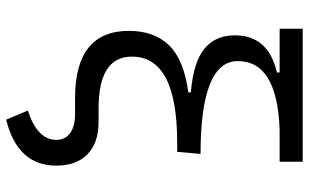

<svg xmlns="http://www.w3.org/2000/svg" viewBox="-210 -562 1007 626"><g transform="rotate(90 293.0 -248.5)"><path d="M299.8 9.8Q80.1 9.8 80.1 -166Q80.1 -248.5 127.7 -297.1Q175.3 -345.7 280.8 -359.4V-367.7Q182.1 -376 138.4 -411.9Q94.7 -447.8 94.7 -511.2Q94.7 -620.6 215.8 -648.4V-657.2H73.2V-732.4H506.8V-657.2H402.3Q178.7 -649.4 178.7 -521Q178.7 -399.4 481.4 -399.4L474.6 -323.2H444.8Q164.1 -323.2 164.1 -175.8Q164.1 -66.9 332.5 -66.9H377Q445.3 -66.9 482.4 -30.8Q519.5 5.4 519.5 71.3Q519.5 197.3 369.6 234.4L339.8 163.6Q385.3 149.4 410.4 126Q435.5 102.5 435.5 71.3Q435.5 42 413.6 25.9Q391.6 9.8 351.1 9.8Z"/></g></svg>

Font: Cascadia Mono NF SemiLight
Style: Regular
Weight: 350
Monospace: yes
Designer: Aaron Bell
Foundry: Saja Typeworks
Version: Version 2404.023; ttfautohint (v1.8.4)